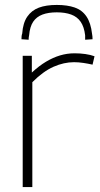

<svg xmlns="http://www.w3.org/2000/svg" viewBox="-20 -758 405 778"><path d="M109 -532V-464Q138 -491 166.5 -508Q195 -525 223.5 -533.5Q252 -542 282 -542Q305 -542 326 -539Q347 -536 363 -530L355 -496Q338 -500 318 -503Q298 -506 280 -506Q239 -506 197 -487.5Q155 -469 111 -425V0H72V-532ZM210 -738Q253 -738 283 -727.5Q313 -717 330.5 -691Q348 -665 353 -621Q354 -616 354.5 -610.5Q355 -605 355 -599L325 -597Q325 -602 325 -606.5Q325 -611 325 -615Q321 -649 307 -669.5Q293 -690 268.5 -699Q244 -708 210 -708Q176 -708 152 -699Q128 -690 114.5 -670Q101 -650 98 -615Q97 -611 96.5 -606.5Q96 -602 96 -597L67 -599Q67 -605 67.5 -611Q68 -617 70 -622Q73 -665 90.5 -690.5Q108 -716 137.5 -727Q167 -738 210 -738Z"/></svg>

Font: Georama ExtraCondensed Thin ExtraLight
Style: Regular
Weight: 250
Version: Version 1.001